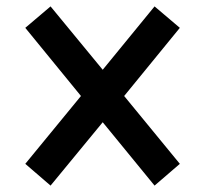

<svg xmlns="http://www.w3.org/2000/svg" viewBox="-20 -590 640 600"><path d="M138 -10 59 -78 233 -290 59 -503 138 -570 301 -372 463 -570 542 -503 368 -290 542 -78 463 -10 301 -208Z"/></svg>

Font: M PLUS Code Latin 60 Medium
Style: Regular
Weight: 500
Width: 7
Monospace: yes
Designer: Coji Morishita
Foundry: UNDERFOREST DESIGN
Version: Version 1.005; ttfautohint (v1.8.3)